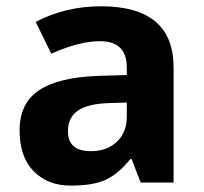

<svg xmlns="http://www.w3.org/2000/svg" viewBox="-20 -577 644 607"><path d="M194.8 -162.1Q194.8 -99.1 267.1 -99.1Q318.4 -99.1 349.6 -128.9Q380.9 -158.7 380.9 -208V-252.9L323.2 -251Q258.3 -249 226.6 -227.5Q194.8 -206.1 194.8 -162.1ZM203.6 9.8Q131.8 9.8 86.9 -35.2Q42 -80.1 42 -165Q42 -250 102.5 -291Q163.1 -332 286.1 -336.9L380.9 -339.8V-363.8Q380.9 -446.8 295.9 -446.8Q230.5 -446.8 142.1 -407.2L92.8 -507.8Q187 -557.1 299.3 -557.1Q528.8 -557.1 528.8 -363.8V0H424.8L396 -74.2H392.1Q354.5 -27.3 314.5 -8.8Q274.4 9.8 203.6 9.8Z"/></svg>

Font: OpenSans-Bold
Style: Bold
Weight: 700
Foundry: Ascender Corporation
Version: Version 1.10